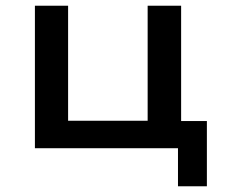

<svg xmlns="http://www.w3.org/2000/svg" viewBox="-20 -518 786 671"><path d="M602 133V0H102V-498H218V-96H496V-498H613V-95H703V133Z"/></svg>

Font: Nunito Sans 7pt SemiExpanded SemiBold
Style: Regular
Weight: 600
Width: 6
Designer: Vernon Adams
Foundry: Vernon Adams
Version: Version 3.101;gftools[0.9.27]